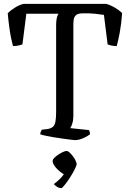

<svg xmlns="http://www.w3.org/2000/svg" viewBox="-20 -724 671 992"><path d="M368 0Q362 0 344 -2.5Q326 -5 303 -8Q280 -11 256.5 -15Q233 -19 214.5 -23Q196 -27 188 -30Q188 -37 191 -44Q194 -51 196 -54L224 -57Q243 -60 253 -68.5Q263 -77 266.5 -96Q270 -115 270 -148V-595Q270 -619 274 -633Q278 -647 282 -653H116L96 -495Q90 -492 76.5 -489Q63 -486 47 -486Q43 -500 37.5 -526.5Q32 -553 27.5 -587Q23 -621 20 -656Q34 -670 57 -684.5Q80 -699 102 -704H529Q553 -697 576 -683Q599 -669 611 -656Q607 -600 598.5 -555Q590 -510 583 -486Q568 -486 554.5 -489Q541 -492 536 -495L517 -647Q499 -650 471 -653Q443 -656 407 -655Q383 -655 373 -646Q363 -637 361 -623.5Q359 -610 359 -594V-126Q359 -103 353.5 -86Q348 -69 343 -62L439 -52Q441 -51 443 -44Q445 -37 445 -30Q431 -19 408.5 -9.5Q386 0 368 0ZM297 248Q285 248 274.5 241Q264 234 258 227Q274 216 291.5 198.5Q309 181 317 162L329 182Q319 182 306 174Q293 166 280.5 154.5Q268 143 260 130.5Q252 118 252 107Q252 100 260.5 91.5Q269 83 281 75Q293 67 305 61.5Q317 56 324 56Q331 56 339.5 64Q348 72 356.5 83Q365 94 370.5 106Q376 118 376 124Q376 131 366 151Q356 171 341.5 193.5Q327 216 314 232Q301 248 297 248Z"/></svg>

Font: Texturina 12pt Light
Style: Regular
Weight: 300
Designer: Guillermo Torres Carreño
Foundry: Omnibus-Type
Version: Version 1.002